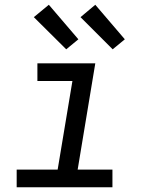

<svg xmlns="http://www.w3.org/2000/svg" viewBox="-20 -786 640 806"><path d="M50 0V-74H222L284 -446H137V-520H380L306 -74H452V0ZM453 -579 318 -714 380 -766 504 -621ZM258 -579 122 -714 185 -766 309 -621Z"/></svg>

Font: Iosevka SS04 Extended
Style: Italic
Weight: 400
Width: 7
Italic angle: -9°
Monospace: yes
Designer: Belleve Invis
Foundry: Belleve Invis
Version: Version 19.0.0; ttfautohint (v1.8.4)